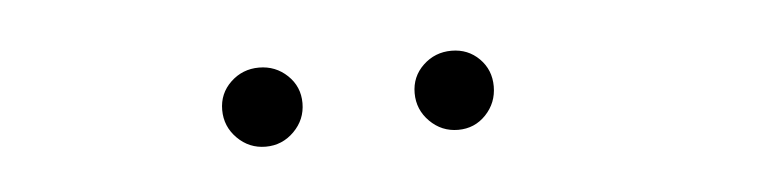

<svg xmlns="http://www.w3.org/2000/svg" viewBox="-23 -758 647 162"><g transform="rotate(-5 300.0 -676.5)"><path d="M164 -677Q164 -691 174 -700.5Q184 -710 198 -710Q212 -710 222 -700.5Q232 -691 232 -677Q232 -663 222 -653Q212 -643 198 -643Q184 -643 174 -653Q164 -663 164 -677ZM327 -677Q327 -691 337 -700.5Q347 -710 361 -710Q375 -710 384.5 -700.5Q394 -691 394 -677Q394 -663 384.5 -653Q375 -643 361 -643Q347 -643 337 -653Q327 -663 327 -677Z"/></g></svg>

Font: Tsukimi Rounded
Style: Regular
Weight: 400
Designer: Takashi Funayama
Foundry: Takashi Funayama
Version: Version 1.032; ttfautohint (v1.8.3)